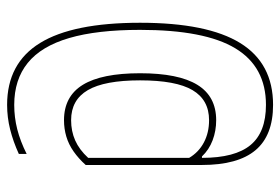

<svg xmlns="http://www.w3.org/2000/svg" viewBox="-144 -530 788 540"><g transform="rotate(90 250.0 -260.0)"><path d="M275 114Q158 114 101 21.5Q44 -71 44 -260Q44 -449 101 -541.5Q158 -634 275 -634Q361 -634 402.5 -584.5Q444 -535 444 -434V-107Q426 -87 406 -73Q386 -59 364 -52.5Q342 -46 318 -46Q251 -46 218.5 -99Q186 -152 186 -260Q186 -368 218.5 -421Q251 -474 318 -474Q348 -474 374.5 -464Q401 -454 420 -434H424Q424 -527 388 -570.5Q352 -614 275 -614Q168 -614 116 -528Q64 -442 64 -260Q64 -139 87 -60.5Q110 18 157 56Q204 94 275 94Q310 94 343.5 85.5Q377 77 413 59V81Q378 97 344 105.5Q310 114 275 114ZM318 -66Q349 -66 375 -77.5Q401 -89 424 -114V-398Q408 -425 380.5 -439.5Q353 -454 318 -454Q261 -454 233.5 -407.5Q206 -361 206 -260Q206 -160 233.5 -113Q261 -66 318 -66Z"/></g></svg>

Font: M PLUS Code Latin Thin
Style: Regular
Weight: 250
Designer: Coji Morishita
Foundry: UNDERFOREST DESIGN
Version: Version 1.002; ttfautohint (v1.8.3)